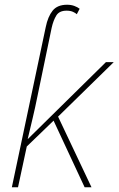

<svg xmlns="http://www.w3.org/2000/svg" viewBox="-20 -790 500 810"><path d="M30 0 173 -676Q182 -720 202 -745Q222 -770 263 -770Q280 -770 293.5 -765Q307 -760 316 -753L304 -730Q299 -735 288 -740Q277 -745 261 -745Q230 -745 217.5 -724.5Q205 -704 198 -673L138 -384Q128 -334 118 -292.5Q108 -251 97 -204H98L427 -528H460L225 -298L366 0H337L206 -281L93 -172L56 0Z"/></svg>

Font: Noto Sans Disp Thin
Style: Italic
Weight: 100
Italic angle: -12°
Designer: Monotype Design Team
Foundry: Monotype Imaging Inc.
Version: Version 2.000;GOOG;noto-source:20170915:90ef993387c0